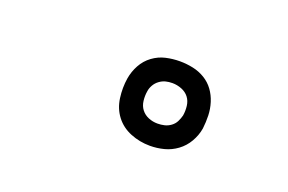

<svg xmlns="http://www.w3.org/2000/svg" viewBox="-44 -887 688 458"><g transform="rotate(20 300.0 -658.0)"><path d="M353 -551Q327 -551 303.5 -560.5Q280 -570 265.5 -589Q251 -608 247.5 -633.5Q244 -659 248 -684Q251 -702 260 -718.5Q269 -735 284 -746Q299 -757 316.5 -761Q334 -765 352 -765Q369 -765 385.5 -761.5Q402 -758 416 -749.5Q430 -741 439.5 -728Q449 -715 454 -699Q459 -683 459.5 -666.5Q460 -650 458 -633Q455 -615 445.5 -598.5Q436 -582 421 -571Q406 -560 388.5 -555.5Q371 -551 353 -551ZM352 -607Q361 -607 369.5 -609Q378 -611 385.5 -616.5Q393 -622 397 -630Q401 -638 403 -646Q405 -658 403.5 -670.5Q402 -683 395 -692Q388 -701 376.5 -705.5Q365 -710 353 -710Q344 -710 336 -708Q328 -706 320.5 -700.5Q313 -695 308.5 -687Q304 -679 303 -671Q301 -659 302.5 -646.5Q304 -634 311 -625Q318 -616 329 -611.5Q340 -607 352 -607Z"/></g></svg>

Font: Iosevka Light Extended
Style: Italic
Weight: 300
Width: 7
Italic angle: -9°
Monospace: yes
Designer: Belleve Invis
Foundry: Belleve Invis
Version: Version 32.5.0; ttfautohint (v1.8.4)